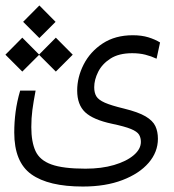

<svg xmlns="http://www.w3.org/2000/svg" viewBox="-29 -515 635 699"><path d="M272.5 164.1Q147.5 164.1 85.2 119.6Q22.9 75.2 22.9 -32.7Q22.9 -70.3 27.8 -107.7Q32.7 -145 44.4 -185.1H100.6Q92.8 -144 88.9 -114.7Q85 -85.4 85 -52.2Q85 1.5 100.3 34.9Q115.7 68.4 158.2 83.7Q200.7 99.1 282.2 99.1Q340.8 99.1 386.2 85.7Q431.6 72.3 457.8 50Q483.9 27.8 483.9 1.5Q483.9 -13.7 477.1 -24.9Q470.2 -36.1 447.8 -45.4Q425.3 -54.7 378.4 -64.5Q310.1 -79.1 281 -106.4Q252 -133.8 252 -185.5Q252 -233.9 275.6 -280.3Q299.3 -326.7 344.7 -356.7Q390.1 -386.7 454.6 -386.7Q486.3 -386.7 511 -379.2Q535.6 -371.6 553.7 -360.4L541 -301.3Q521.5 -310.5 500 -315.9Q478.5 -321.3 452.1 -321.3Q403.8 -321.3 373.3 -301.8Q342.8 -282.2 328.4 -253.4Q314 -224.6 314 -197.3Q314 -177.2 321.8 -164.3Q329.6 -151.4 352.8 -141.1Q376 -130.9 422.9 -119.6Q474.6 -106.9 501 -91.3Q527.3 -75.7 536.6 -55.9Q545.9 -36.1 545.9 -9.8Q545.9 38.6 512 77.9Q478 117.2 416.7 140.6Q355.5 164.1 272.5 164.1ZM174.3 -254.4 113.3 -315.4 52.2 -254.4 -9.3 -315.9 52.2 -377.9 113.3 -316.4 174.3 -377.9 235.8 -315.9ZM114.3 -376.5 55.2 -435.5 114.3 -495.1 173.3 -435.5Z"/></svg>

Font: CaskaydiaCove NFP Light
Style: Regular
Weight: 300
Designer: Aaron Bell
Foundry: Saja Typeworks
Version: Version 2111.001; VTT 6.35;Nerd Fonts 3.1.1